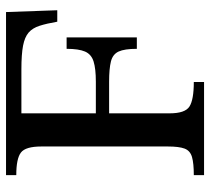

<svg xmlns="http://www.w3.org/2000/svg" viewBox="-50 -647 697 637"><g transform="rotate(-90 298.5 -328.5)"><path d="M345 0H36V-34Q75 -34 96 -40Q117 -46 124 -64.5Q131 -83 131 -120V-540Q131 -592 111 -607.5Q91 -623 36 -623V-657H577L583 -487H545Q539 -522 531.5 -545.5Q524 -569 509 -582Q494 -595 465.5 -600.5Q437 -606 387 -606H241V-359H346Q389 -359 413 -366.5Q437 -374 446 -395Q455 -416 455 -456H493V-223H455Q455 -264 446 -283.5Q437 -303 413 -309Q389 -315 346 -315H241V-114Q241 -63 263.5 -48.5Q286 -34 345 -34Z"/></g></svg>

Font: STIX Two Text Medium
Style: Regular
Weight: 500
Designer: Ross Mills, John Hudson & Paul Hanslow, Tiro Typeworks Ltd; with prior portions MicroPress Inc., and Coen Hoffman.
Foundry: Tiro Typeworks Ltd
Version: Version 2.13 b171